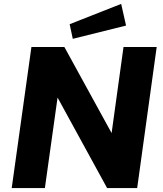

<svg xmlns="http://www.w3.org/2000/svg" viewBox="-20 -964 834 984"><path d="M601 -944 337 -840 353 -765 626 -833ZM613 -723 552 -282 310 -723H141L40 0H210L275 -464L529 0H683L783 -723Z"/></svg>

Font: United Sans ExtraBold
Style: Italic
Weight: 800
Italic angle: -8°
Designer: Pablo Impallari, Rodrigo Fuenzalida (Modified by Dan O. Williams)
Version: Version 1.000;PS 001.000;hotconv 1.0.88;makeotf.lib2.5.64775